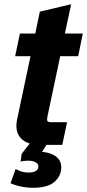

<svg xmlns="http://www.w3.org/2000/svg" viewBox="-20 -686 412 909"><path d="M171.4 0Q106.9 0 77.9 -32.5Q48.8 -64.9 61.5 -123L124.5 -419.9H51.8L74.2 -527.3H147L168.5 -630.9L316.9 -666L287.1 -527.3H372.1L350.1 -419.9H265.1L204.6 -134.3Q201.2 -118.7 204.6 -113Q208 -107.4 222.2 -107.4H297.4L274.9 0ZM135.7 203.1Q111.3 203.1 84.5 198.2Q57.6 193.4 29.8 181.6L54.2 113.8Q64.9 120.6 80.3 125.7Q95.7 130.9 114.7 130.9Q137.7 130.9 149.2 123.5Q160.6 116.2 161.6 105Q163.6 86.4 140.4 78.6Q117.2 70.8 77.6 78.6L82.5 42.5L131.3 -20.5H206.5L205.6 -9.8L168.9 49.8L155.8 31.2Q216.8 33.2 245.1 54.9Q273.4 76.7 269.5 114.7Q266.1 152.3 234.4 177.7Q202.6 203.1 135.7 203.1Z"/></svg>

Font: Schibsted Grotesk
Style: Bold Italic
Weight: 700
Italic angle: -12°
Designer: Bakken & Baeck AS, Henrik Kongsvoll
Foundry: Schibsted ASA
Version: Version 1.100;gftools[0.9.25]